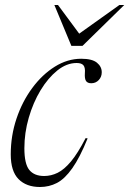

<svg xmlns="http://www.w3.org/2000/svg" viewBox="-20 -738 517 768"><path d="M286.5 -486Q246.5 -486 209.2 -456Q172 -426 142.2 -376.8Q112.5 -327.5 95 -267Q77.5 -206.5 77.5 -145Q77.5 -82.5 97.2 -58.2Q117 -34 156.5 -34Q184.5 -34 210.5 -46.8Q236.5 -59.5 263.8 -92Q291 -124.5 322.5 -185.5L330.5 -184.5Q299 -107 269 -64.8Q239 -22.5 207.8 -6.2Q176.5 10 140 10Q85.5 10 54.2 -21.5Q23 -53 23 -120.5Q23 -195 46 -263.5Q69 -332 109 -386Q149 -440 199.5 -471.5Q250 -503 305 -503Q348.5 -503 367.8 -487.2Q387 -471.5 387 -449Q387 -430.5 375 -417.8Q363 -405 345 -405Q330 -405 324 -414.2Q318 -423.5 319.5 -445Q321.5 -467 314 -476.5Q306.5 -486 286.5 -486ZM477 -718 310 -554.5H265.5L197.5 -718H212L306 -591H279.5L457.5 -718Z"/></svg>

Font: Newsreader 60pt Light
Style: Italic
Weight: 300
Italic angle: -17°
Designer: Hugues Gentile
Foundry: Production Type
Version: Version 1.003